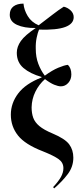

<svg xmlns="http://www.w3.org/2000/svg" viewBox="-20 -825 438 1063"><path d="M280 218 274 211Q304 179 317.5 154.5Q331 130 331 106Q331 75 304.5 56Q278 37 218 13Q119 -25 79.5 -75Q40 -125 40 -190Q40 -254 81 -308Q122 -362 210 -396V-399Q147 -417 110 -448.5Q73 -480 73 -533Q73 -566 95.5 -598Q118 -630 178 -670Q114 -669 74 -687.5Q34 -706 34 -743Q34 -774 54.5 -789.5Q75 -805 110 -805Q113 -770 133.5 -736Q154 -702 194 -685Q239 -719 271 -744Q303 -769 333 -788Q355 -783 371.5 -767Q388 -751 388 -730Q388 -693 341 -675.5Q294 -658 196 -661Q189 -645 183 -616.5Q177 -588 178 -555Q178 -509 192 -472Q206 -435 228 -406Q269 -436 302.5 -450Q336 -464 356 -466Q375 -447 375 -413Q375 -385 358 -366Q341 -347 317 -347Q302 -347 280 -356Q258 -365 229 -387Q196 -358 176 -317.5Q156 -277 155 -231Q155 -198 164 -173Q173 -148 198 -127Q223 -106 271 -86Q340 -57 363 -26Q386 5 386 48Q386 98 355.5 138.5Q325 179 280 218Z"/></svg>

Font: Noto Serif Display ExtraCondensed SemiBold
Style: Regular
Weight: 600
Width: 2
Designer: Monotype Design Team
Foundry: Monotype Imaging Inc.
Version: Version 2.009